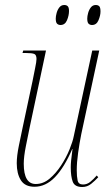

<svg xmlns="http://www.w3.org/2000/svg" viewBox="-20 -738 439 768"><path d="M309 10Q279 10 271 -11Q263 -32 263 -69Q263 -81 264.5 -96Q266 -111 270 -142H269Q237 -68 200 -29.5Q163 9 118 9Q80 9 63.5 -17Q47 -43 47 -85Q47 -114 55.5 -155.5Q64 -197 71 -230L110 -413Q115 -439 120.5 -465.5Q126 -492 126 -502Q126 -518 117.5 -522Q109 -526 83 -526H70L73 -536H164L99 -230Q92 -196 83.5 -153.5Q75 -111 75 -83Q75 -2 123 -2Q153 -2 178.5 -23.5Q204 -45 224.5 -76.5Q245 -108 258 -140Q271 -172 275 -193L349 -536H377L305 -201Q298 -166 292.5 -127Q287 -88 287 -57Q287 -32 290.5 -16Q294 0 312 0Q328 0 341 -10.5Q354 -21 367 -36L373 -29Q360 -15 344.5 -2.5Q329 10 309 10ZM348 -638Q340 -638 334.5 -643Q329 -648 329 -664Q329 -673 332.5 -686Q336 -699 343.5 -708.5Q351 -718 363 -718Q372 -718 377 -713Q382 -708 382 -692Q382 -676 374 -657Q366 -638 348 -638ZM222 -638Q214 -638 208.5 -643Q203 -648 203 -664Q203 -673 206.5 -686Q210 -699 217.5 -708.5Q225 -718 237 -718Q246 -718 251 -713Q256 -708 256 -694Q256 -676 248 -657Q240 -638 222 -638Z"/></svg>

Font: Noto Serif Display ExtraCondensed Thin
Style: Italic
Weight: 100
Width: 2
Italic angle: -12°
Designer: Monotype Design Team
Foundry: Monotype Imaging Inc.
Version: Version 2.009